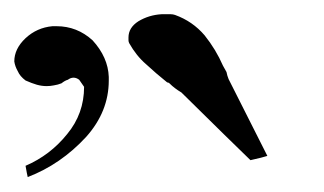

<svg xmlns="http://www.w3.org/2000/svg" viewBox="-429 -841 449 266"><path d="M-390.6 -595.7Q-391.6 -599.6 -393.6 -611.3Q-359.4 -626 -335.9 -655.3Q-312.5 -683.6 -312.5 -720.7Q-316.4 -726.6 -319.3 -730.5Q-323.2 -733.4 -327.1 -733.4Q-331.1 -733.4 -335 -730.5Q-338.9 -729.5 -343.8 -725.6Q-348.6 -723.6 -354.5 -722.7Q-359.4 -721.7 -364.3 -721.7Q-371.1 -721.7 -377.9 -723.6Q-384.8 -725.6 -393.6 -729.5Q-401.4 -735.4 -404.3 -742.2Q-408.2 -749 -409.2 -755.9Q-409.2 -773.4 -393.6 -788.1Q-377.9 -802.7 -356.4 -804.7Q-352.5 -804.7 -350.6 -804.7Q-322.3 -804.7 -300.8 -785.2Q-279.3 -761.7 -278.3 -734.4Q-278.3 -730.5 -278.3 -729.5Q-278.3 -686.5 -309.6 -651.4Q-344.7 -613.3 -390.6 -595.7ZM-58.6 -625Q-64.5 -623 -82 -619.1Q-106.4 -642.6 -177.7 -712.9Q-182.6 -715.8 -186.5 -718.8Q-190.4 -721.7 -194.3 -725.6Q-195.3 -726.6 -196.3 -726.6Q-197.3 -726.6 -198.2 -727.5Q-212.9 -739.3 -226.6 -752Q-240.2 -763.7 -250 -781.2Q-251 -783.2 -251 -785.2Q-251 -786.1 -251 -787.1Q-251 -788.1 -251 -789.1Q-251 -802.7 -237.3 -811.5Q-222.7 -820.3 -205.1 -821.3Q-204.1 -821.3 -202.1 -821.3Q-201.2 -821.3 -200.2 -821.3Q-196.3 -821.3 -192.4 -821.3Q-189.5 -821.3 -186.5 -820.3Q-162.1 -811.5 -145.5 -792Q-129.9 -772.5 -120.1 -750Q-117.2 -745.1 -115.2 -741.2Q-114.3 -736.3 -112.3 -731.4Q-94.7 -696.3 -58.6 -625Z"/></svg>

Font: Griech2
Style: Regular
Weight: 400
Version: 001.007